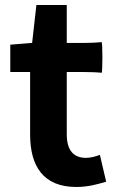

<svg xmlns="http://www.w3.org/2000/svg" viewBox="-20 -731 461 765"><path d="M246 -320V-444H316C339 -444 368 -443 385 -441C389 -444 389 -560 385 -563C362 -561 339 -560 316 -560H246V-711H125L108 -560L21 -553V-444H100V-319V-195C100 -71 151 14 284 14C333 14 372 2 403 -7L378 -114C363 -108 341 -102 323 -102C273 -102 246 -132 246 -196Z"/></svg>

Font: GenSekiGothic2 TW B
Style: Regular
Weight: 700
Version: Version 2.100;PS 2.1;hotconv 16.6.51;makeotf.lib2.5.65220 DE